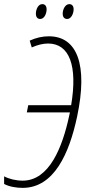

<svg xmlns="http://www.w3.org/2000/svg" viewBox="-33 -901 423 931"><path d="M293 -809C312 -809 324 -835 324 -856C324 -872 316 -881 303 -881C283 -881 271 -855 271 -835C271 -818 279 -809 293 -809ZM162 -809C182 -809 193 -835 193 -856C193 -872 185 -881 172 -881C152 -881 141 -855 141 -835C141 -818 149 -809 162 -809ZM77 10C229 10 303 -157 341 -336C394 -586 342 -725 204 -725C172 -725 142 -718 111 -704L121 -671C148 -683 175 -690 200 -690C304 -690 344 -582 312 -391H104L97 -356H306C305 -351 304 -347 303 -342C270 -187 206 -25 77 -25C45 -25 11 -33 -13 -46V-9C11 4 45 10 77 10Z"/></svg>

Font: Noto Sans ExtraCondensed ExtraLight
Style: Italic
Weight: 200
Width: 2
Italic angle: -12°
Designer: Monotype Design Team
Foundry: Monotype Imaging Inc.
Version: Version 2.013